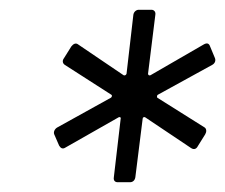

<svg xmlns="http://www.w3.org/2000/svg" viewBox="-20 -767 461 393"><path d="M221 -394H246C252 -394 256 -398 257 -404L272 -524C272 -527 275 -528 277 -527L371 -464C377 -460 382 -462 385 -468L400 -492C403 -497 403 -503 399 -506L302 -567C301 -568 301 -572 303 -573L414 -634C420 -637 422 -643 420 -648L410 -672C408 -678 404 -680 397 -676L288 -613C286 -612 283 -613 283 -616L298 -737C299 -743 295 -747 290 -747H264C259 -747 254 -743 253 -737L239 -616C238 -613 235 -612 233 -613L140 -676C135 -680 130 -677 126 -672L111 -648C107 -643 108 -637 113 -634L208 -573C210 -572 209 -568 207 -567L97 -506C92 -503 89 -497 91 -492L101 -469C104 -464 108 -461 114 -465L223 -527C225 -528 228 -527 227 -524L213 -404C212 -398 215 -394 221 -394Z"/></svg>

Font: Barlow Semi Condensed
Style: Italic
Weight: 400
Width: 4
Italic angle: -7°
Designer: Jeremy Tribby
Foundry: Tribby Type
Version: Version 1.422;hotconv 1.0.109;makeotfexe 2.5.65596